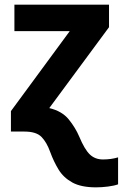

<svg xmlns="http://www.w3.org/2000/svg" viewBox="-20 -566 528 826"><path d="M393 240Q329 240 291 219Q253 198 232 163.5Q211 129 196 88Q181 46 158.5 23Q136 0 85 0H27V-88L280 -432H42V-546H449V-449L192 -101Q247 -88 276 -52Q305 -16 321 22Q344 77 366.5 98.5Q389 120 423 120Q458 120 488 111V227Q472 233 445 236.5Q418 240 393 240Z"/></svg>

Font: RS Noto Sans
Style: Bold
Weight: 700
Designer: Monotype Design Team
Foundry: Monotype Imaging Inc.
Version: Version 3.10